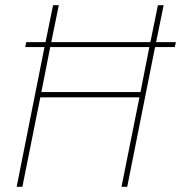

<svg xmlns="http://www.w3.org/2000/svg" viewBox="-20 -718 696 738"><path d="M516 -344H135L66 0H44L151 -537H77L81 -556H155L184 -698H206L177 -556H558L587 -698H609L580 -556H656L652 -537H576L469 0H447ZM520 -364 554 -537H173L139 -364Z"/></svg>

Font: IBM Plex Sans Condensed Thin
Style: Italic
Weight: 100
Width: 3
Italic angle: -11°
Designer: Mike Abbink, Paul van der Laan, Pieter van Rosmalen
Foundry: Bold Monday
Version: Version 1.3